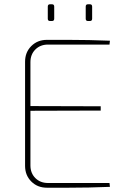

<svg xmlns="http://www.w3.org/2000/svg" viewBox="-20 -876 591 896"><path d="M199 -690Q248 -690 297 -690Q346 -690 395 -689Q444 -688 493 -686L491 -668H204Q168 -668 145 -645Q122 -622 122 -586V-104Q122 -68 145 -45Q168 -22 204 -22H491L493 -4Q444 -2 395 -1Q346 0 297 0Q248 0 199 0Q155 0 126 -29Q97 -58 97 -102V-588Q97 -632 126 -661Q155 -690 199 -690ZM114 -381 450 -380V-360L114 -359ZM400 -856Q410 -856 410 -845V-789Q410 -778 400 -778H390Q380 -778 380 -789V-845Q380 -856 390 -856ZM223 -856Q233 -856 233 -845V-789Q233 -778 223 -778H213Q203 -778 203 -789V-845Q203 -856 213 -856Z"/></svg>

Font: Exo 2 Thin
Style: Regular
Weight: 250
Designer: Natanael Gama
Foundry: Natanael Gama
Version: Version 2.010